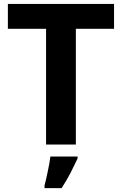

<svg xmlns="http://www.w3.org/2000/svg" viewBox="-20 -734 619 975"><path d="M365.2 0H213.9V-587.9H20V-713.9H559.1V-587.9H365.2ZM374 70.8Q358.4 103.5 338.9 142.6Q322.3 175.3 293 221.2H206.1V208Q213.4 181.6 222.7 135.7Q231.9 94.2 235.8 61H374Z"/></svg>

Font: Droid Sans Thai
Style: Bold
Weight: 700
Designer: Steve Matteson
Foundry: Ascender Corporation
Version: Version 1.00